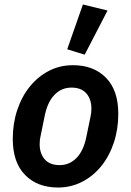

<svg xmlns="http://www.w3.org/2000/svg" viewBox="-20 -825 585 857"><path d="M239 12Q147 12 92 -44Q37 -100 37 -205Q37 -274 57 -334Q77 -394 113 -438.5Q149 -483 198 -508.5Q247 -534 306 -534Q398 -534 453 -478Q508 -422 508 -317Q508 -248 488 -188Q468 -128 432 -83.5Q396 -39 346.5 -13.5Q297 12 239 12ZM246 -88Q291 -88 322.5 -121Q354 -154 366 -217L384 -304Q386 -314 387 -321.5Q388 -329 388 -340Q388 -382 365.5 -408Q343 -434 299 -434Q254 -434 222.5 -401Q191 -368 179 -305L161 -217Q159 -209 158 -201Q157 -193 157 -182Q157 -140 179.5 -114Q202 -88 246 -88ZM358 -581 280 -605 350 -805 460 -778Z"/></svg>

Font: IBM Plex Sans SmBld
Style: Italic
Weight: 600
Italic angle: -11°
Designer: Mike Abbink, Paul van der Laan, Pieter van Rosmalen
Foundry: Bold Monday
Version: Version 3.005